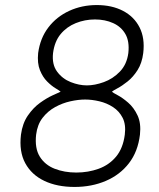

<svg xmlns="http://www.w3.org/2000/svg" viewBox="-20 -730 629 760"><path d="M275 10Q206 10 155.5 -14Q105 -38 80 -84Q55 -130 63 -197Q69 -242 90.5 -273Q112 -304 138.5 -323Q165 -342 188 -352.5Q211 -363 220 -367Q216 -371 200 -380.5Q184 -390 166.5 -407.5Q149 -425 138 -452.5Q127 -480 131 -520Q139 -579 171.5 -621.5Q204 -664 254 -687Q304 -710 363 -710Q423 -710 467 -687Q511 -664 532.5 -621.5Q554 -579 547 -520Q542 -480 524.5 -452.5Q507 -425 485 -407.5Q463 -390 445 -380.5Q427 -371 423 -367Q427 -363 446 -353Q465 -343 487.5 -323.5Q510 -304 524.5 -273Q539 -242 534 -197Q526 -130 490.5 -84Q455 -38 399 -14Q343 10 275 10ZM324 -392Q355 -392 391 -405Q427 -418 454.5 -446.5Q482 -475 488 -520Q493 -566 476.5 -595Q460 -624 428 -638.5Q396 -653 356 -653Q316 -653 280 -638.5Q244 -624 220 -595Q196 -566 190 -520Q185 -475 206 -446.5Q227 -418 260 -405Q293 -392 324 -392ZM282 -47Q329 -47 370.5 -62Q412 -77 439.5 -110Q467 -143 474 -197Q479 -237 465.5 -263.5Q452 -290 427.5 -306Q403 -322 373.5 -329Q344 -336 317 -336Q290 -336 258.5 -329Q227 -322 198 -306Q169 -290 148.5 -263.5Q128 -237 123 -197Q117 -143 137.5 -110Q158 -77 196.5 -62Q235 -47 282 -47Z"/></svg>

Font: Haskoy Light
Style: Italic
Weight: 300
Designer: Ertekin Erdin
Foundry: Ertekin Erdin
Version: Version 2.000; ttfautohint (v1.8.4.7-5d5b)